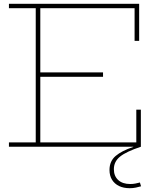

<svg xmlns="http://www.w3.org/2000/svg" viewBox="-20 -772 819 1010"><path d="M522 -391V-368H181V-391ZM697 -195H721V0H27V-23H168V-729H27V-752H712V-557H688V-729H192V-23H697ZM716 188 722 208Q709.5 211.5 694.5 214.8Q679.5 218 662 218Q630 218 606.2 206.5Q582.5 195 569.2 173.5Q556 152 556 122Q556 76 588.2 48.5Q620.5 21 681 1V-9L721 0Q644 25.5 611.5 51.8Q579 78 579 118Q579 154 601.8 175Q624.5 196 665 196Q679.5 196 692.2 193.5Q705 191 716 188Z"/></svg>

Font: Hepta Slab ExtraLight
Style: Regular
Weight: 200
Designer: Michael LaGattuta
Foundry: Michael LaGattuta
Version: Version 1.100